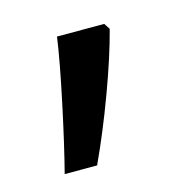

<svg xmlns="http://www.w3.org/2000/svg" viewBox="-52 -168 349 349"><g transform="rotate(-15 122.5 6.5)"><path d="M170.9 -116.2 178.2 -105Q165.5 -56.2 141.6 8.5Q117.7 73.2 91.8 128.9H30.8Q43.9 78.1 59.8 3.4Q75.7 -71.3 82 -116.2Z"/></g></svg>

Font: f1_56222 
Style: Regular
Weight: 400
Foundry: Ascender Corporation
Version: Version 1.10